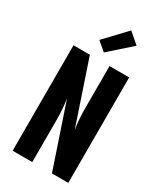

<svg xmlns="http://www.w3.org/2000/svg" viewBox="-241 -1073 981 1159"><g transform="rotate(30 250.0 -493.5)"><path d="M56 0V-735H170L318 -296Q312 -332 309.5 -368.5Q307 -405 307 -441V-735H444V0H330L182 -439Q188 -403 190.5 -366.5Q193 -330 193 -294V0ZM236 -789 175 -841 313 -987 387 -923Z"/></g></svg>

Font: Iosevka SS04 Heavy
Style: Regular
Weight: 900
Monospace: yes
Designer: Belleve Invis
Foundry: Belleve Invis
Version: Version 19.0.0; ttfautohint (v1.8.4)